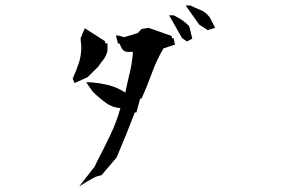

<svg xmlns="http://www.w3.org/2000/svg" viewBox="-20 -744 1040 703"><path d="M446.8 -554.2Q431.2 -554.2 422.9 -572.3L418 -584.5H412.1L404.3 -613.8H413.6L434.6 -607.9L484.4 -623L498 -637.7L523.9 -642.1L608.4 -612.3L609.9 -604H615.7L620.6 -580.6L578.6 -566.9Q553.2 -523.9 536.9 -478.3Q520.5 -432.6 498.5 -383.3H493.2L479.5 -332.5H473.6Q443.4 -252.4 406.7 -167L351.6 -102.5Q334 -99.1 321.3 -92Q308.6 -85 295.9 -77.6L270 -61.5L327.1 -134.8L335 -151.9Q360.4 -200.7 383.5 -248.8Q406.7 -296.9 420.9 -348.1Q392.1 -350.1 368.7 -366.7Q343.3 -384.8 319.3 -408.7L295.4 -442.9H305.7H308.6H309.1Q347.7 -439.9 381.3 -431.2Q411.6 -422.9 439 -404.8Q445.8 -439.9 454.8 -476.3Q463.9 -512.7 466.8 -554.2ZM365.7 -585.4H373.5V-559.1Q370.1 -540.5 358.4 -525.4Q347.2 -511.7 339.4 -499.5L300.8 -461.4L252.9 -439.9L246.1 -456.1Q259.8 -486.3 268.8 -513.7Q277.8 -541 277.8 -573.7L274.9 -603.5L290.5 -640.6L364.3 -593.3ZM614.3 -688H615.2Q651.4 -671.4 672.9 -647.9L684.1 -602.5L664.6 -592.3L646.5 -604.5L599.1 -688H608.4ZM675.8 -724.1H677.2Q694.8 -714.8 712.9 -708Q732.9 -700.7 748.5 -679.7L767.6 -642.1L740.2 -633.8L709 -654.3L659.7 -724.1H669.9Z"/></svg>

Font: Bakudai
Style: Medium
Weight: 500
Version: Version 1.48